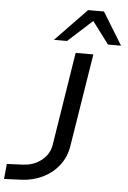

<svg xmlns="http://www.w3.org/2000/svg" viewBox="-93 -986 691 1037"><g transform="rotate(5 252.5 -467.0)"><path d="M-31 7 -23 -75 66 -79Q105 -81 136.5 -97Q168 -113 189 -139.5Q210 -166 215 -201L295 -705H391L310 -199Q301 -142 266.5 -97Q232 -52 179.5 -26Q127 0 64 3ZM172 -765 342 -941H428L536 -765H465L375 -885L243 -765Z"/></g></svg>

Font: Nunito Sans 7pt SemiExpanded
Style: Italic
Weight: 400
Width: 6
Italic angle: -9°
Designer: Vernon Adams
Foundry: Vernon Adams
Version: Version 3.101;gftools[0.9.27]